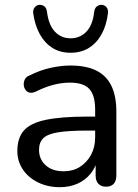

<svg xmlns="http://www.w3.org/2000/svg" viewBox="-20 -768 573 797"><path d="M228 9Q178 9 137.5 -11Q97 -31 74.5 -65Q52 -99 52 -141Q52 -195 79 -226Q106 -257 170 -270.5Q234 -284 342 -284H389V-226H344Q267 -226 222.5 -219Q178 -212 160 -194.5Q142 -177 142 -146Q142 -107 169.5 -82Q197 -57 245 -57Q283 -57 312 -75.5Q341 -94 358 -125.5Q375 -157 375 -198V-313Q375 -372 351 -398.5Q327 -425 270 -425Q237 -425 202 -416Q167 -407 129 -388Q114 -381 103 -383.5Q92 -386 85.5 -395.5Q79 -405 78.5 -416.5Q78 -428 83.5 -439Q89 -450 103 -455Q147 -477 190.5 -486.5Q234 -496 272 -496Q337 -496 379 -475.5Q421 -455 442 -412.5Q463 -370 463 -304V-40Q463 -17 452 -5Q441 7 420 7Q400 7 388.5 -5Q377 -17 377 -40V-111H386Q378 -74 356 -47Q334 -20 301.5 -5.5Q269 9 228 9ZM273 -549Q229 -549 197 -569.5Q165 -590 145 -626.5Q125 -663 118 -712Q116 -728 124 -737.5Q132 -747 144 -748Q157 -748 165 -741Q173 -734 175 -719Q182 -664 208 -636.5Q234 -609 273 -609Q312 -609 338.5 -636.5Q365 -664 371 -719Q373 -734 381.5 -741Q390 -748 402 -748Q415 -747 422.5 -737.5Q430 -728 428 -712Q422 -663 402 -626.5Q382 -590 349.5 -569.5Q317 -549 273 -549Z"/></svg>

Font: Nunito ExtraLight Medium
Style: Regular
Weight: 500
Version: Version 3.602